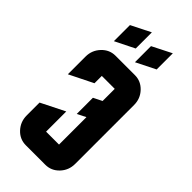

<svg xmlns="http://www.w3.org/2000/svg" viewBox="-236 -791 841 841"><g transform="rotate(45 185.0 -370.0)"><path d="M200.2 -694.8 290 -740.2V-640.1L200.2 -595.2ZM69.8 -694.8 160.2 -740.2V-640.1L69.8 -595.2ZM140.1 -230V-105H220.2V-274.9L180.2 -254.9V-355L220.2 -375V-450.2H140.1V-404.8L29.8 -350.1V-460Q29.8 -499 56.6 -527.3Q83 -555.2 120.1 -555.2H240.2Q277.3 -555.2 303.7 -527.3Q330.1 -499.5 330.1 -460V-95.2Q330.1 -55.7 303.7 -27.8Q277.3 0 240.2 0H120.1Q82.5 0 56.6 -27.3Q29.8 -55.7 29.8 -95.2V-174.8Z"/></g></svg>

Font: Horta
Style: Regular
Weight: 600
Width: 3
Version: Version 0.11